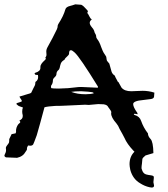

<svg xmlns="http://www.w3.org/2000/svg" viewBox="-30 -720 765 876"><path d="M238.8 -315.9Q285.2 -316.9 314 -321.3Q326.7 -323.2 340.3 -323.2L416.5 -319.8L417 -324.7Q333 -460.9 310.5 -480.5Q299.3 -490.2 295.9 -490.7Q290 -490.7 288.6 -489.5Q287.1 -488.3 285.6 -482.4Q285.6 -472.7 283.4 -470Q281.2 -467.3 278.3 -464.4Q266.1 -454.1 264.2 -447.3Q252.9 -441.4 248 -431.6Q244.1 -420.9 242.2 -410.2Q240.2 -403.3 237.3 -400.9Q227.5 -393.6 227.5 -381.8Q227.5 -375 219.5 -367.7Q211.4 -360.4 211.4 -353.5Q211.4 -339.8 204.1 -330.6Q202.6 -328.6 202.6 -324.7Q203.6 -321.3 203.6 -317.9Q210.9 -315.9 238.8 -315.9ZM359.9 -290Q383.3 -290 397.9 -294.4Q396.5 -297.9 391.1 -299.3Q377.9 -301.8 340.3 -303.7Q311.5 -303.7 294.9 -300.8Q322.8 -290 359.9 -290ZM662.1 135.7Q657.7 135.7 652.3 134.3Q629.9 129.4 609.4 116.2Q575.7 96.7 564.5 55.2Q561 38.1 561 29.3Q561 -5.9 583.5 -27.8Q581.1 -29.8 578.6 -32.7Q549.8 -63 537.6 -91.3Q534.7 -98.1 528.3 -109.1Q522 -120.1 515.6 -131.8Q509.8 -147 501 -157.2Q477.1 -184.1 477.1 -202.6Q477.1 -205.1 477.5 -206.8Q478 -208.5 478 -209Q478 -210 474.6 -216.3Q463.9 -230.5 463.4 -231.9Q460 -241.2 443.4 -244.1Q434.6 -245.1 418 -245.1Q405.3 -244.6 393.3 -242.9Q381.3 -241.2 375.5 -241.2Q367.2 -242.2 357.9 -242.2Q345.2 -242.2 274.9 -238.3Q248.5 -236.8 222.2 -236.8Q188.5 -234.9 172.9 -230.5Q150.9 -147.9 137.7 -103Q124 -65.4 121.6 -61.5Q117.7 -55.2 107.9 -55.2Q103.5 -55.2 98.1 -56.2Q92.8 -46.4 92.8 -43.9L93.3 -41Q93.3 -35.6 86.9 -27.8Q75.2 -5.9 47.9 0L-2.4 -2Q-9.8 -4.9 -9.8 -10.3Q-9.8 -12.7 -7.8 -16.1Q-2.4 -25.4 -2.4 -35.6Q-2.4 -39.1 -2.9 -41.3Q-3.4 -43.5 -3.4 -44.9Q-3.4 -49.3 1.5 -55.7Q9.8 -65.9 11 -69.6Q12.2 -73.2 12.2 -85.4L22.9 -107.9L41.5 -111.8Q43.5 -118.2 43.5 -119.6Q43.5 -121.1 43 -122.1Q43 -139.2 53.7 -153.3Q62.5 -160.2 62.5 -163.1Q62.5 -166 59.1 -168.5V-170.4Q73.7 -177.2 73.7 -189.5V-194.3Q71.3 -203.1 71.3 -210.4Q71.3 -222.7 74.7 -229.5Q58.6 -234.9 55.7 -236.3Q52.7 -237.8 43.9 -246.1L48.3 -250Q68.4 -255.4 69.8 -258.3Q69.8 -262.7 62 -272.9L58.6 -279.3L100.6 -292Q113.8 -294.9 114.3 -300.8Q116.2 -305.7 122.1 -316.9Q130.9 -331.5 130.9 -338.6Q130.9 -345.7 132.3 -346.7Q144 -354.5 144 -368.7Q144 -373 143.1 -377.9Q133.8 -377.9 132.1 -378.7Q130.4 -379.4 127.4 -384.8Q129.9 -387.7 130.4 -387.7Q154.3 -394.5 154.3 -410.2V-415.5Q154.3 -427.7 174.3 -445.3Q179.2 -450.2 179.2 -451.7Q179.2 -453.6 178 -455.1Q176.8 -456.5 176.8 -457.5Q182.1 -462.9 182.1 -470.7Q182.1 -478 181.2 -484.9Q181.2 -495.1 187.5 -505.9Q203.1 -533.2 209.5 -546.4Q218.8 -566.4 229.5 -586.4Q233.4 -594.7 233.4 -604L235.8 -609.9Q259.8 -647 268.1 -676.8Q271 -688.5 289.6 -692.9Q294.4 -693.8 300.8 -696Q307.1 -698.2 313.5 -700.2L340.8 -698.2Q350.6 -693.8 364.3 -677.7Q367.2 -673.8 370.1 -670.9Q371.1 -670.4 371.1 -668.5L368.7 -662.6V-660.2Q372.6 -656.2 377.4 -645.8Q382.3 -635.3 388.7 -630.9L389.6 -631.3Q379.4 -625 379.4 -615.7Q379.4 -607.9 387.2 -598.1Q391.6 -592.8 395.5 -587.4Q399.4 -582 402.3 -570.3Q408.7 -561 408.7 -554.4Q408.7 -547.9 412.6 -543Q423.8 -529.3 431.6 -505.4Q439.5 -484.9 442.4 -480.5L453.1 -463.9Q455.1 -461.9 455.6 -455.3Q456.1 -448.7 458 -442.9Q459.5 -440.4 462.9 -436.8Q466.3 -433.1 468.8 -429.7Q471.7 -421.4 473.6 -412.4Q475.6 -403.3 479 -393.1Q482.4 -382.8 492.2 -376Q495.6 -374.5 495.6 -369.6L507.8 -346.7L510.3 -345.7L524.4 -320.3Q538.1 -303.7 568.8 -303.7Q574.7 -303.7 594 -304.7Q613.3 -305.7 620.6 -305.7Q647.9 -305.7 674.3 -297.4Q673.8 -288.1 672.9 -279.1Q671.9 -270 658.2 -268.1Q639.2 -265.1 623.5 -263.7Q577.6 -259.8 577.6 -245.1Q577.6 -231.4 596.2 -205.6Q596.7 -203.1 597.7 -201.2V-198.7L584 -201.2Q580.6 -199.7 580.6 -197.8Q581.5 -196.3 584.5 -195.3Q606.9 -189 613.8 -168.5Q624.5 -137.7 645 -111.3Q645 -98.1 657 -85.7Q668.9 -73.2 669.9 -21.5L633.8 -10.7Q620.6 0 619.6 5.4Q618.2 14.2 617.7 25.9Q615.7 38.6 615.7 45.4Q615.7 51.3 617.2 52.7Q622.1 71.3 636.2 75.7Q647 78.6 657 79.6Q667 80.6 670.4 84Q671.9 85.4 671.9 91.3Q671.9 98.1 669.9 111.3Q672.9 124 672.9 126.5Q672.9 135.7 662.1 135.7Z"/></svg>

Font: Kurland
Style: Regular
Weight: 400
Designer: GGBot
Version: 0.22